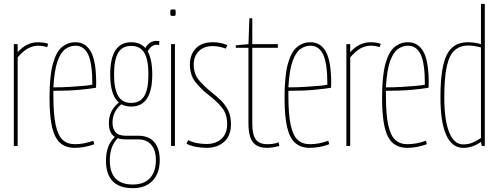

<svg xmlns="http://www.w3.org/2000/svg" viewBox="-20 -760 2597 1000"><path d="M72 -530V-488Q118 -540 178 -540Q207 -540 231 -532L226 -515Q201 -522 179 -522Q152 -522 126 -508Q100 -494 72 -461V0H52V-530Z M369 10Q323 10 294 -15Q265 -40 251.5 -97Q238 -154 238 -250Q238 -365 255.5 -428Q273 -491 303.5 -515.5Q334 -540 373 -540Q426 -540 453.5 -490.5Q481 -441 481 -325Q481 -321 480.5 -313Q480 -305 480 -303Q452 -298 396 -292.5Q340 -287 258 -287Q258 -281 258 -275Q258 -269 258 -263Q258 -164 270 -109Q282 -54 306.5 -31.5Q331 -9 370 -9Q417 -9 466 -27L471 -9Q421 10 369 10ZM258 -305Q302 -305 344 -307.5Q386 -310 417.5 -313Q449 -316 461 -319Q461 -431 439 -476.5Q417 -522 373 -522Q345 -522 320.5 -504.5Q296 -487 279.5 -440.5Q263 -394 258 -305Z M663 -205Q634 -205 612 -217Q566 -179 566 -121Q566 -92 581 -72.5Q596 -53 636 -53H700Q755 -53 783.5 -20Q812 13 812 74Q812 142 775 181Q738 220 672 220Q532 220 532 76Q532 38 542.5 8Q553 -22 578 -47Q561 -58 554 -76.5Q547 -95 547 -119Q547 -184 599 -226Q554 -264 554 -372Q554 -540 663 -540Q710 -540 737 -510Q757 -547 797 -547Q806 -547 810 -546L809 -526Q806 -527 797 -527Q769 -527 749 -493Q773 -451 773 -372Q773 -205 663 -205ZM663 -224Q710 -224 731.5 -260Q753 -296 753 -372Q753 -449 731.5 -485Q710 -521 663 -521Q617 -521 595.5 -485Q574 -449 574 -372Q574 -296 595.5 -260Q617 -224 663 -224ZM552 76Q552 201 672 201Q730 201 761 167.5Q792 134 792 74Q792 23 768 -5.5Q744 -34 701 -34H635Q611 -34 593 -40Q571 -17 561.5 11.5Q552 40 552 76Z M881 -677Q871 -677 869 -679.5Q867 -682 867 -694Q867 -706 868.5 -708.5Q870 -711 881 -711Q892 -711 893.5 -708.5Q895 -706 895 -694Q895 -682 893.5 -679.5Q892 -677 881 -677ZM871 0V-530H891V0Z M951 -12 960 -30Q979 -20 1005 -15Q1031 -10 1056 -10Q1103 -10 1133 -36.5Q1163 -63 1163 -114Q1163 -166 1136 -199.5Q1109 -233 1068 -264Q1029 -294 999 -331Q969 -368 969 -424Q969 -475 999.5 -507.5Q1030 -540 1088 -540Q1130 -540 1164 -525L1156 -507Q1142 -512 1124.5 -516Q1107 -520 1088 -520Q1042 -520 1015.5 -493.5Q989 -467 989 -424Q989 -374 1017 -341.5Q1045 -309 1080 -281Q1108 -259 1131.5 -236Q1155 -213 1169 -183.5Q1183 -154 1183 -114Q1183 -53 1147.5 -21.5Q1112 10 1056 10Q1028 10 999 4.5Q970 -1 951 -12Z M1372 10Q1332 10 1311 -6Q1290 -22 1282 -50.5Q1274 -79 1274 -115V-511H1208V-524L1274 -530L1279 -665H1294V-530H1427V-511H1294V-115Q1294 -59 1312 -34Q1330 -9 1372 -9Q1387 -9 1401.5 -11Q1416 -13 1431 -19L1435 0Q1417 5 1401 7.5Q1385 10 1372 10Z M1593 10Q1547 10 1518 -15Q1489 -40 1475.5 -97Q1462 -154 1462 -250Q1462 -365 1479.5 -428Q1497 -491 1527.5 -515.5Q1558 -540 1597 -540Q1650 -540 1677.5 -490.5Q1705 -441 1705 -325Q1705 -321 1704.5 -313Q1704 -305 1704 -303Q1676 -298 1620 -292.5Q1564 -287 1482 -287Q1482 -281 1482 -275Q1482 -269 1482 -263Q1482 -164 1494 -109Q1506 -54 1530.5 -31.5Q1555 -9 1594 -9Q1641 -9 1690 -27L1695 -9Q1645 10 1593 10ZM1482 -305Q1526 -305 1568 -307.5Q1610 -310 1641.5 -313Q1673 -316 1685 -319Q1685 -431 1663 -476.5Q1641 -522 1597 -522Q1569 -522 1544.5 -504.5Q1520 -487 1503.5 -440.5Q1487 -394 1482 -305Z M1804 -530V-488Q1850 -540 1910 -540Q1939 -540 1963 -532L1958 -515Q1933 -522 1911 -522Q1884 -522 1858 -508Q1832 -494 1804 -461V0H1784V-530Z M2101 10Q2055 10 2026 -15Q1997 -40 1983.5 -97Q1970 -154 1970 -250Q1970 -365 1987.5 -428Q2005 -491 2035.5 -515.5Q2066 -540 2105 -540Q2158 -540 2185.5 -490.5Q2213 -441 2213 -325Q2213 -321 2212.5 -313Q2212 -305 2212 -303Q2184 -298 2128 -292.5Q2072 -287 1990 -287Q1990 -281 1990 -275Q1990 -269 1990 -263Q1990 -164 2002 -109Q2014 -54 2038.5 -31.5Q2063 -9 2102 -9Q2149 -9 2198 -27L2203 -9Q2153 10 2101 10ZM1990 -305Q2034 -305 2076 -307.5Q2118 -310 2149.5 -313Q2181 -316 2193 -319Q2193 -431 2171 -476.5Q2149 -522 2105 -522Q2077 -522 2052.5 -504.5Q2028 -487 2011.5 -440.5Q1995 -394 1990 -305Z M2489 0 2485 -21Q2442 10 2392 10Q2334 10 2304 -57Q2274 -124 2274 -253Q2274 -409 2307 -474.5Q2340 -540 2416 -540Q2432 -540 2448.5 -538Q2465 -536 2485 -530V-740H2505V0ZM2485 -41V-513Q2445 -523 2421 -523Q2375 -523 2347 -497Q2319 -471 2306.5 -412Q2294 -353 2294 -253Q2294 -134 2319.5 -71Q2345 -8 2392 -8Q2417 -8 2437 -15.5Q2457 -23 2485 -41Z"/></svg>

Font: Georama Condensed Thin
Style: Regular
Weight: 100
Width: 3
Designer: Jean-Baptiste Levee
Foundry: Production Type
Version: Version 1.000